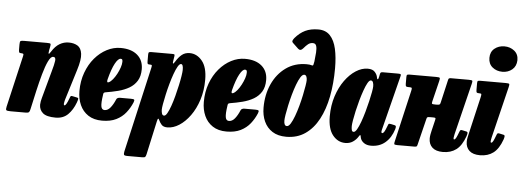

<svg xmlns="http://www.w3.org/2000/svg" viewBox="-75 -970 3803 1400"><g transform="rotate(5 1826.5 -270.0)"><path d="M71 -520H238.5Q262 -520 265.5 -515.8Q269 -511.5 265 -491.5L260.5 -470Q255.5 -442.5 259.8 -442Q264 -441.5 275.5 -460Q300.5 -500 331.5 -518.2Q362.5 -536.5 398 -536.5Q436 -536.5 462.5 -520.5Q489 -504.5 494.8 -462.2Q500.5 -420 475.5 -341L406.5 -117Q404.5 -110.5 402.8 -100.2Q401 -90 401 -87Q401 -77.5 407 -77.5Q418.5 -77.5 438 -130Q443 -144.5 446 -148Q449 -151.5 459.5 -149L493 -142Q503 -140 502.2 -132.5Q501.5 -125 495 -106.5Q474.5 -51 439.8 -16.8Q405 17.5 349.5 17.5Q283 17.5 256 -6Q229 -29.5 229 -66.5Q229.5 -79 231.8 -92Q234 -105 237.5 -116L292 -315.5Q307 -367.5 310.5 -395Q314 -422.5 293.5 -422.5Q276 -422.5 258.2 -385.5Q240.5 -348.5 224 -289.5Q207.5 -230.5 192.5 -164.5L162.5 -29.5Q159 -12 153.5 -6Q148 0 127 0H20Q-7 0 -12.5 -5.2Q-18 -10.5 -13 -31.5L74.5 -408.5Q78 -422 74 -425.2Q70 -428.5 61 -428.5H58Q47 -428.5 44 -434.2Q41 -440 41 -454.5V-492Q41 -512 46.2 -516Q51.5 -520 71 -520Z M506 -191Q506 -264.5 528.8 -326.5Q551.5 -388.5 590.2 -434Q629 -479.5 677.8 -504.8Q726.5 -530 778.5 -530Q857 -530 901 -492.2Q945 -454.5 945 -389Q945 -337.5 924.2 -303.8Q903.5 -270 868 -249.2Q832.5 -228.5 787.8 -217Q743 -205.5 695.5 -198Q686 -196 683.2 -191.8Q680.5 -187.5 679.5 -175Q671 -119.5 675.2 -94Q679.5 -68.5 700.5 -68.5Q724 -68.5 743.2 -92Q762.5 -115.5 778 -152.5Q783.5 -167.5 807 -167.5H884Q904.5 -167.5 908.8 -163Q913 -158.5 906.5 -142.5Q889.5 -101.5 862 -66.8Q834.5 -32 792.2 -11Q750 10 689 10Q628 10 587.2 -17Q546.5 -44 526.2 -89.5Q506 -135 506 -191ZM714 -273.5Q728.5 -280.5 743.2 -298.8Q758 -317 770.8 -341Q783.5 -365 791.5 -388.8Q799.5 -412.5 799.5 -430Q800 -439.5 797.2 -445.5Q794.5 -451.5 785.5 -451.5Q767 -451.5 745.2 -411.8Q723.5 -372 703.5 -295Q696 -265.5 714 -273.5Z M1005 -519.5H1157Q1169.5 -519.5 1172.5 -517Q1175.5 -514.5 1173.5 -502L1168.5 -471Q1165.5 -454 1168.5 -450.5Q1171.5 -447 1182.5 -465Q1202 -497.5 1225.5 -517Q1249 -536.5 1283.5 -536.5Q1336.5 -536.5 1374.5 -490.2Q1412.5 -444 1412.5 -352.5Q1412.5 -272.5 1390.8 -205Q1369 -137.5 1333 -87.8Q1297 -38 1253.8 -10.2Q1210.5 17.5 1167.5 17.5Q1138.5 17.5 1125.2 2.5Q1112 -12.5 1105 -28.5Q1100 -40.5 1096 -40Q1092 -39.5 1088 -21.5L1034 225Q1030.5 240.5 1025.8 245.5Q1021 250.5 1004.5 250.5H897Q873 250.5 870.2 243.2Q867.5 236 871 218.5L1013.5 -405Q1016.5 -418.5 1015.5 -423.2Q1014.5 -428 1002 -428H998Q987 -428 984.5 -432.8Q982 -437.5 982 -452.5V-499Q982 -513.5 986.8 -516.5Q991.5 -519.5 1005 -519.5ZM1116 -108.5Q1116 -93 1120.2 -79.5Q1124.5 -66 1136.5 -66Q1147.5 -66 1159.5 -87.2Q1171.5 -108.5 1183.5 -142.5Q1195.5 -176.5 1206 -216.8Q1216.5 -257 1225 -295.8Q1233.5 -334.5 1238.2 -365Q1243 -395.5 1243 -409.5Q1243.5 -451.5 1227 -451.5Q1216 -451.5 1203.5 -430Q1191 -408.5 1178.5 -373.8Q1166 -339 1154.8 -298.5Q1143.5 -258 1135 -219.2Q1126.5 -180.5 1121.2 -150.8Q1116 -121 1116 -108.5Z M1416.5 -191Q1416.5 -264.5 1439.2 -326.5Q1462 -388.5 1500.8 -434Q1539.5 -479.5 1588.2 -504.8Q1637 -530 1689 -530Q1767.5 -530 1811.5 -492.2Q1855.5 -454.5 1855.5 -389Q1855.5 -337.5 1834.8 -303.8Q1814 -270 1778.5 -249.2Q1743 -228.5 1698.2 -217Q1653.5 -205.5 1606 -198Q1596.5 -196 1593.8 -191.8Q1591 -187.5 1590 -175Q1581.5 -119.5 1585.8 -94Q1590 -68.5 1611 -68.5Q1634.5 -68.5 1653.8 -92Q1673 -115.5 1688.5 -152.5Q1694 -167.5 1717.5 -167.5H1794.5Q1815 -167.5 1819.2 -163Q1823.5 -158.5 1817 -142.5Q1800 -101.5 1772.5 -66.8Q1745 -32 1702.8 -11Q1660.5 10 1599.5 10Q1538.5 10 1497.8 -17Q1457 -44 1436.8 -89.5Q1416.5 -135 1416.5 -191ZM1624.5 -273.5Q1639 -280.5 1653.8 -298.8Q1668.5 -317 1681.2 -341Q1694 -365 1702 -388.8Q1710 -412.5 1710 -430Q1710.5 -439.5 1707.8 -445.5Q1705 -451.5 1696 -451.5Q1677.5 -451.5 1655.8 -411.8Q1634 -372 1614 -295Q1606.5 -265.5 1624.5 -273.5Z M1854 -187.5Q1854 -283 1889.2 -360.5Q1924.5 -438 1988.5 -484Q2052.5 -530 2139.5 -530Q2153 -530 2161.5 -528.8Q2170 -527.5 2176.5 -525.5Q2186 -522 2188.8 -529.8Q2191.5 -537.5 2194 -554.5Q2198.5 -591 2200.5 -621.2Q2202.5 -651.5 2196.8 -669.5Q2191 -687.5 2171.5 -687.5Q2152 -687.5 2137.2 -676Q2122.5 -664.5 2103.5 -642Q2085.5 -621 2068 -637L2027.5 -675.5Q2018.5 -684 2022 -693Q2025.5 -702 2033.5 -712Q2067 -751.5 2107.2 -770.8Q2147.5 -790 2203 -790Q2257 -790 2289 -755.8Q2321 -721.5 2334.8 -660.2Q2348.5 -599 2348.5 -518Q2348.5 -407 2329.8 -311Q2311 -215 2272.5 -143Q2234 -71 2175.2 -30.5Q2116.5 10 2036.5 10Q1975.5 10 1935 -16Q1894.5 -42 1874.2 -86.8Q1854 -131.5 1854 -187.5ZM2013.5 -106.5Q2013.5 -68 2035 -68Q2048.5 -68 2062 -89.8Q2075.5 -111.5 2088.5 -146.5Q2101.5 -181.5 2112.8 -222.5Q2124 -263.5 2132.2 -302.8Q2140.5 -342 2145.2 -371.8Q2150 -401.5 2150 -413.5Q2150 -430.5 2144.8 -441.2Q2139.5 -452 2129 -452Q2115.5 -452 2102 -430.5Q2088.5 -409 2075.5 -374.2Q2062.5 -339.5 2051.2 -299Q2040 -258.5 2031.5 -219.2Q2023 -180 2018.2 -150Q2013.5 -120 2013.5 -106.5Z M2824.5 -115Q2804.5 -50.5 2762.2 -14.8Q2720 21 2658.5 21Q2626.5 21 2606.2 6.5Q2586 -8 2580.5 -28Q2579 -33.5 2578.5 -36.5Q2578 -39.5 2577.5 -42.5Q2575.5 -51 2572.2 -49Q2569 -47 2562 -35.5Q2548 -13.5 2524.8 2Q2501.5 17.5 2470 17.5Q2415 17.5 2377.8 -28.8Q2340.5 -75 2340.5 -166.5Q2340.5 -246.5 2362.5 -314Q2384.5 -381.5 2420.5 -431.2Q2456.5 -481 2500 -508.8Q2543.5 -536.5 2586.5 -536.5Q2623 -536.5 2639.5 -517.2Q2656 -498 2658.5 -479Q2660 -467 2665 -466Q2670 -465 2674 -485L2678 -505Q2679.5 -513 2683.2 -516.5Q2687 -520 2698.5 -520H2810Q2827 -520 2829.5 -515.8Q2832 -511.5 2828 -498L2730 -110.5Q2728.5 -106.5 2727 -98.5Q2725.5 -90.5 2725.5 -87Q2725.5 -77.5 2732 -77.5Q2739 -77.5 2746.5 -88.8Q2754 -100 2767.5 -136.5Q2771 -146.5 2773.8 -149Q2776.5 -151.5 2792 -148.5L2817 -143Q2825 -141.5 2826.8 -136Q2828.5 -130.5 2824.5 -115ZM2637 -410.5Q2637.5 -426.5 2632.8 -439.8Q2628 -453 2616.5 -453Q2605.5 -453 2593.2 -431.5Q2581 -410 2568.8 -375.5Q2556.5 -341 2545.2 -300.8Q2534 -260.5 2525.2 -221.5Q2516.5 -182.5 2511.5 -152.5Q2506.5 -122.5 2506.5 -109.5Q2506.5 -92.5 2509.5 -80.5Q2512.5 -68.5 2523.5 -68.5Q2535 -68.5 2547.5 -90Q2560 -111.5 2572.8 -146.5Q2585.5 -181.5 2597 -222.2Q2608.5 -263 2617.5 -301.8Q2626.5 -340.5 2631.8 -369.8Q2637 -399 2637 -410.5Z M3351 -491.5 3259 -118Q3258 -113 3255.8 -101.8Q3253.5 -90.5 3253.5 -87Q3253.5 -77.5 3258.5 -77.5Q3266 -77.5 3273.2 -91.8Q3280.5 -106 3290.5 -133Q3295 -145.5 3298.5 -148.5Q3302 -151.5 3311.5 -149.5L3341.5 -143Q3352.5 -141 3351.8 -131.5Q3351 -122 3346.5 -108.5Q3321.5 -38.5 3281.8 -8.8Q3242 21 3184.5 21Q3133 21 3106.8 -3.2Q3080.5 -27.5 3080.5 -69.5Q3080.5 -82 3083.5 -99Q3086.5 -116 3089.5 -127L3109 -208.5Q3111.5 -219 3108 -221.5Q3104.5 -224 3091.5 -224H3069Q3056.5 -224 3051.2 -221.8Q3046 -219.5 3044 -209L2996.5 -16Q2994 -5 2989.8 -2.5Q2985.5 0 2971.5 0H2848.5Q2827.5 0 2826.5 -6.5Q2825.5 -13 2829.5 -29L2916 -402.5Q2920 -419 2918 -423.8Q2916 -428.5 2902 -428.5H2894.5Q2879.5 -428.5 2875.8 -432.5Q2872 -436.5 2872 -452V-500.5Q2872 -514 2876.5 -517Q2881 -520 2894 -520H3088.5Q3111.5 -520 3114.8 -515.5Q3118 -511 3113 -491.5L3076 -340Q3072.5 -326 3075.8 -322.5Q3079 -319 3098 -319H3114Q3127.5 -319 3131.8 -323.2Q3136 -327.5 3138 -338L3175.5 -500.5Q3178 -512.5 3181.2 -516.2Q3184.5 -520 3197.5 -520H3326Q3349.5 -520 3352.8 -515.5Q3356 -511 3351 -491.5Z M3463 -692.5Q3463 -736.5 3493 -761Q3523 -785.5 3565.5 -785.5Q3607.5 -785.5 3638 -761Q3668.5 -736.5 3668 -692.5Q3666.5 -648.5 3637 -624Q3607.5 -599.5 3565.5 -599.5Q3523 -599.5 3493 -624Q3463 -648.5 3463 -692.5ZM3621.5 -491.5 3530.5 -118Q3529.5 -113 3527.2 -101.8Q3525 -90.5 3525 -87Q3525 -77.5 3530 -77.5Q3537.5 -77.5 3544.8 -91.8Q3552 -106 3562 -133Q3566.5 -145.5 3570 -148.5Q3573.5 -151.5 3583 -149.5L3613 -143Q3624 -141 3623.2 -131.5Q3622.5 -122 3618 -108.5Q3593 -38.5 3553.2 -8.8Q3513.5 21 3456 21Q3404.5 21 3378 -3.2Q3351.5 -27.5 3351.5 -69.5Q3351.5 -82 3354.8 -99Q3358 -116 3361 -127L3425 -402.5Q3428.5 -419 3427.2 -423.8Q3426 -428.5 3414.5 -428.5H3412Q3397 -428.5 3393.2 -432.5Q3389.5 -436.5 3389.5 -452V-500.5Q3389.5 -514 3394 -517Q3398.5 -520 3411.5 -520H3597Q3620 -520 3623.2 -515.5Q3626.5 -511 3621.5 -491.5Z"/></g></svg>

Font: Besley* Condensed Heavy
Style: Italic
Weight: 800
Width: 3
Italic angle: -13°
Designer: Owen Earl
Foundry: indestructible type*
Version: Version 3.000; ttfautohint (v1.8.3)